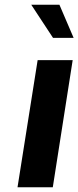

<svg xmlns="http://www.w3.org/2000/svg" viewBox="-20 -791 331 811"><path d="M139 -537H287L203 0H54ZM112 -771H231L291 -631H204Z"/></svg>

Font: Exo
Style: Bold Italic
Weight: 700
Italic angle: -9°
Designer: Natanael Gama
Foundry: Natanael Gama
Version: Version 1.500; ttfautohint (v1.6)